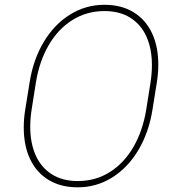

<svg xmlns="http://www.w3.org/2000/svg" viewBox="-20 -780 740 809"><path d="M622.6 -318.8Q607.4 -222.2 563 -147.7Q518.6 -73.2 452.4 -32Q386.2 9.3 307.6 9.3Q236.3 9.3 185.1 -21.7Q133.8 -52.7 106.9 -109.4Q80.1 -166 80.1 -242.7Q80.1 -280.3 86.4 -318.8L104.5 -431.2Q119.6 -528.3 164.1 -602.8Q208.5 -677.2 274.9 -718.5Q341.3 -759.8 419.9 -759.8Q491.2 -759.8 542.2 -728.8Q593.3 -697.8 620.1 -641.1Q647 -584.5 647 -507.8Q647 -469.7 640.6 -431.2ZM614.3 -432.6Q620.1 -470.7 620.1 -505.4Q620.1 -574.2 597.2 -625.5Q574.2 -676.8 529.3 -705.1Q484.4 -733.4 419.9 -733.4Q345.2 -733.4 284.7 -695.3Q224.1 -657.2 184.8 -589.1Q145.5 -521 131.3 -432.6L113.3 -318.8Q107.4 -280.8 107.4 -245.6Q107.4 -176.8 130.6 -125.2Q153.8 -73.7 198.7 -45.4Q243.7 -17.1 307.6 -17.1Q382.8 -17.1 443.1 -55.2Q503.4 -93.3 542.7 -161.6Q582 -230 596.2 -318.8Z"/></svg>

Font: Mardoto Thin
Style: Italic
Weight: 250
Italic angle: -12°
Designer: Christian Robertson, Vahan Hovhannisyan
Foundry: Google
Version: Version 1.000